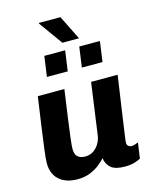

<svg xmlns="http://www.w3.org/2000/svg" viewBox="-134 -1005 888 1104"><g transform="rotate(-15 310.5 -453.0)"><path d="M190 10Q120 10 80.5 -25.5Q41 -61 41 -125Q41 -149 48 -203.5Q55 -258 66 -337Q77 -416 91 -511H249Q235 -411 225 -340Q215 -269 210 -226Q205 -183 205 -165Q205 -134 220.5 -119.5Q236 -105 266 -105Q293 -105 313.5 -118.5Q334 -132 347.5 -154Q361 -176 365 -201L408 -511H566Q559 -461 552.5 -417Q546 -373 540.5 -335Q535 -297 530.5 -265.5Q526 -234 522.5 -209.5Q519 -185 516.5 -167Q514 -149 512.5 -137.5Q511 -126 511 -121Q511 -107 519.5 -100.5Q528 -94 537 -94Q547 -94 558 -97.5Q569 -101 578 -105L565 -12Q553 -5 529.5 2.5Q506 10 471 10Q414 10 388.5 -11.5Q363 -33 358 -70Q345 -55 321.5 -36Q298 -17 265 -3.5Q232 10 190 10ZM307 -771 205 -913 207 -916H334L406 -771ZM170 -604 187 -725H311L294 -604ZM378 -604 395 -725H518L501 -604Z"/></g></svg>

Font: Chivo Medium
Style: Bold Italic
Weight: 700
Italic angle: -8.05°
Version: Version 2.002